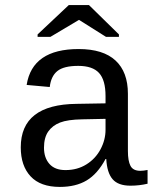

<svg xmlns="http://www.w3.org/2000/svg" viewBox="-20 -733 640 763"><path d="M537.6 -54.2Q550.3 -54.2 566.4 -57.6V-2.9Q533.2 4.9 498.5 4.9Q449.7 4.9 427.5 -20.8Q405.3 -46.4 402.3 -101.1H399.4Q367.7 -42 324.5 -16.1Q281.2 9.8 217.8 9.8Q140.6 9.8 101.6 -32.2Q62.5 -74.2 62.5 -147.5Q62.5 -317.9 284.2 -320.3L399.4 -322.3V-351.1Q399.4 -415 373.5 -443.1Q347.7 -471.2 291 -471.2Q233.4 -471.2 208 -450.7Q182.6 -430.2 177.7 -387.2L85.9 -395.5Q108.4 -538.1 292.5 -538.1Q390.1 -538.1 439.2 -492.4Q488.3 -446.8 488.3 -360.4V-132.8Q488.3 -93.8 498.5 -74Q508.8 -54.2 537.6 -54.2ZM240.2 -57.1Q287.1 -57.1 323.2 -79.6Q359.4 -102.1 379.4 -139.6Q399.4 -177.2 399.4 -217.3V-260.7L306.6 -258.8Q249 -257.8 218.8 -246.1Q188.5 -234.4 171.6 -210.2Q154.8 -186 154.8 -146Q154.8 -106 176.5 -81.5Q198.2 -57.1 240.2 -57.1ZM452.6 -596.2V-586.4H401.4L294.4 -653.8H293.5L180.2 -586.4H129.4V-596.2L253.4 -712.9H333.5Z"/></svg>

Font: Courier New
Style: Regular
Weight: 400
Designer: Steve Matteson
Foundry: Ascender Corporation
Version: Version 2.00.3